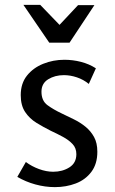

<svg xmlns="http://www.w3.org/2000/svg" viewBox="-20 -754 470 787"><path d="M244 -509Q278 -509 311.5 -500.5Q345 -492 373 -474L344 -410Q322 -428 295 -437Q268 -446 242 -446Q205 -446 177.5 -429Q150 -412 150 -378Q150 -341 174.5 -323Q199 -305 233 -289Q258 -277 283.5 -264.5Q309 -252 330.5 -234.5Q352 -217 365.5 -192.5Q379 -168 379 -132Q379 -82 354.5 -49.5Q330 -17 290.5 -2Q251 13 205 13Q165 13 125 2Q85 -9 51 -29L86 -90Q110 -72 140 -61Q170 -50 198 -50Q236 -50 264.5 -68Q293 -86 293 -122Q293 -147 277.5 -163.5Q262 -180 238 -193Q214 -206 188 -218Q158 -233 129.5 -250.5Q101 -268 83 -295Q65 -322 65 -364Q65 -412 90.5 -444Q116 -476 157 -492.5Q198 -509 244 -509ZM224 -652 300 -733H367L265 -579H182L76 -734H145Z"/></svg>

Font: Rosario Light
Style: Regular
Weight: 400
Version: Version 1.101; ttfautohint (v1.8.1.43-b0c9)